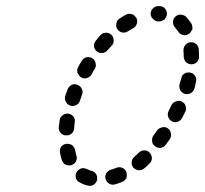

<svg xmlns="http://www.w3.org/2000/svg" viewBox="-20 -580 670 627"><path d="M297 8Q298 3 297 -2Q297 -7 294 -11Q292 -15 288 -18Q284 -21 279 -22Q271 -24 264 -28Q259 -30 254 -31Q250 -31 245 -30Q240 -28 236 -25Q232 -22 230 -17Q225 -8 228 2Q231 12 241 16Q253 23 267 26Q277 29 286 23Q294 18 297 8ZM393 1Q394 -4 394 -9Q394 -14 393 -18Q391 -23 387 -27Q384 -30 379 -32Q374 -34 369 -34Q364 -34 360 -32Q351 -28 342 -26Q337 -24 333 -21Q329 -18 327 -14Q324 -9 324 -4Q323 0 325 5Q328 15 337 20Q346 25 356 22Q367 19 379 14Q384 12 387 9Q391 5 393 1ZM476 -63Q476 -68 474 -73Q472 -78 469 -81Q462 -89 452 -89Q441 -89 434 -82Q426 -75 419 -68Q411 -62 410 -51Q409 -41 415 -33Q419 -29 423 -27Q427 -25 432 -24Q437 -24 442 -25Q447 -27 451 -30Q460 -37 468 -46Q472 -49 474 -54Q476 -58 476 -63ZM195 -42Q199 -40 204 -40Q209 -39 214 -41Q223 -44 228 -53Q233 -63 229 -73Q227 -81 225 -91Q224 -96 221 -100Q218 -104 214 -107Q210 -109 205 -110Q200 -111 195 -110Q185 -108 179 -100Q174 -91 176 -81Q178 -68 182 -57Q184 -52 187 -48Q190 -44 195 -42ZM528 -161Q519 -167 509 -164Q499 -162 493 -154Q487 -145 481 -137Q478 -133 477 -128Q476 -123 477 -118Q477 -113 480 -109Q482 -105 487 -102Q491 -99 495 -98Q500 -97 505 -97Q510 -98 514 -101Q519 -103 521 -107Q528 -116 535 -126Q540 -135 538 -145Q536 -155 528 -161ZM195 -138Q205 -137 213 -143Q221 -150 222 -160Q223 -170 224 -181Q226 -191 220 -199Q214 -207 203 -209Q193 -210 185 -204Q176 -198 175 -188Q173 -176 172 -165Q171 -154 178 -146Q185 -138 195 -138ZM574 -248Q564 -253 555 -249Q545 -246 540 -237Q535 -227 531 -218Q526 -209 529 -199Q532 -189 541 -184Q550 -179 560 -182Q570 -186 575 -195Q580 -205 585 -215Q590 -224 586 -234Q583 -244 574 -248ZM210 -235Q219 -232 229 -237Q238 -241 241 -251Q244 -261 248 -271Q252 -281 247 -290Q243 -299 233 -303Q224 -307 214 -303Q205 -298 201 -289Q197 -278 193 -267Q190 -257 195 -248Q200 -238 210 -235ZM601 -343Q597 -344 592 -343Q587 -343 583 -340Q578 -337 575 -333Q573 -329 572 -324Q569 -314 566 -304Q565 -299 566 -295Q566 -290 569 -285Q571 -281 575 -278Q579 -275 584 -273Q594 -271 603 -276Q612 -281 615 -291Q618 -302 620 -313Q623 -323 617 -332Q612 -341 601 -343ZM233 -342Q235 -338 238 -334Q241 -330 245 -327Q250 -325 254 -324Q259 -324 264 -325Q269 -327 273 -330Q277 -333 279 -337Q284 -347 290 -356Q295 -364 292 -374Q290 -385 281 -390Q272 -395 262 -393Q252 -390 247 -381Q241 -372 235 -361Q233 -357 232 -352Q232 -347 233 -342ZM621 -436Q617 -439 612 -441Q607 -442 602 -442Q592 -441 585 -433Q579 -425 579 -415Q580 -405 580 -395Q580 -390 582 -386Q584 -381 587 -377Q591 -374 595 -372Q600 -370 605 -370Q615 -370 623 -377Q630 -385 630 -395Q630 -407 629 -419Q629 -424 627 -428Q624 -433 621 -436ZM296 -412Q304 -406 314 -407Q325 -408 331 -416Q338 -424 345 -431Q352 -439 351 -449Q351 -460 343 -467Q335 -474 325 -473Q315 -473 308 -465Q300 -457 293 -447Q286 -439 287 -429Q288 -419 296 -412ZM570 -532Q565 -533 561 -531Q556 -529 552 -525Q545 -518 545 -508Q545 -497 552 -490Q557 -484 562 -477Q567 -468 577 -466Q587 -463 596 -469Q601 -471 603 -476Q606 -480 608 -484Q609 -489 608 -494Q607 -499 605 -503Q597 -515 588 -525Q584 -529 580 -530Q575 -532 570 -532ZM363 -485Q369 -476 379 -474Q389 -472 398 -478Q406 -483 415 -488Q424 -493 427 -503Q430 -513 425 -522Q422 -526 419 -529Q415 -533 410 -534Q405 -535 400 -535Q395 -534 391 -532Q380 -526 370 -519Q362 -514 360 -504Q358 -493 363 -485ZM472 -535Q472 -525 480 -518Q487 -510 497 -510Q499 -510 500 -510Q505 -510 509 -512Q514 -514 518 -517Q521 -521 523 -525Q525 -530 525 -535Q525 -545 518 -553Q511 -560 501 -560Q499 -560 497 -560Q487 -560 480 -553Q472 -546 472 -535Z"/></svg>

Font: FRB American Cursive Guidelines Dashed Black
Style: Bold Italic
Weight: 900
Italic angle: -25°
Version: Version 2.0;Modular Font Editor K font №1